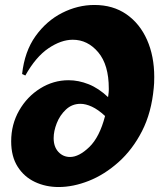

<svg xmlns="http://www.w3.org/2000/svg" viewBox="-20 -746 656 773"><path d="M216 7Q164 7 120.5 -13.5Q77 -34 51 -75Q25 -116 25 -177Q25 -245 57 -301Q89 -357 142 -390Q195 -423 256 -423Q296 -423 336.5 -407Q377 -391 415 -355Q416 -358 416 -362Q418 -376 418 -383Q418 -390 418 -390Q418 -485 375.5 -535.5Q333 -586 273 -586Q226 -586 175 -551.5Q124 -517 82 -442L69 -448Q79 -539 123 -600.5Q167 -662 230 -694Q293 -726 360 -726Q435 -726 489 -688.5Q543 -651 572 -585.5Q601 -520 601 -436Q601 -423 600.5 -411.5Q600 -400 599 -392Q590 -293 552 -218.5Q514 -144 457.5 -93.5Q401 -43 338 -18Q275 7 216 7ZM262 -114Q298 -114 339.5 -154Q381 -194 403 -279Q375 -305 350 -316.5Q325 -328 304 -328Q270 -328 245.5 -305Q221 -282 208.5 -250Q196 -218 196 -190Q196 -155 215 -134.5Q234 -114 262 -114Z"/></svg>

Font: Agbalumo
Style: Regular
Weight: 400
Designer: Raphael Alegbeleye
Foundry: Sorkin Type Co.
Version: Version 1.000; ttfautohint (v1.8.4)